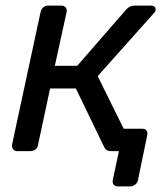

<svg xmlns="http://www.w3.org/2000/svg" viewBox="-20 -540 591 686"><path d="M23 -23 125 -497Q127 -507 134.5 -513.5Q142 -520 152 -520H199Q209 -520 214.5 -513.5Q220 -507 218 -497L176 -305H256L430 -505Q443 -520 460 -520H519Q537 -520 536 -504Q536 -499 529 -492L329 -268L422 -80H489Q499 -80 503.5 -73.5Q508 -67 506 -57L473 103Q471 113 463 119.5Q455 126 445 126H401Q391 126 386 119.5Q381 113 383 103L405 0H376Q359 0 352 -15L251 -224H159L116 -23Q115 -13 107 -6.5Q99 0 89 0H42Q32 0 27 -6.5Q22 -13 23 -23Z"/></svg>

Font: SVN-Rubik
Style: Italic
Weight: 400
Italic angle: -12°
Designer: Hubert and Fischer
Foundry: Hubert & Fischer
Version: Version 2.101; ttfautohint (v1.8.3)